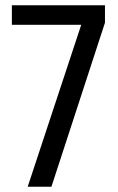

<svg xmlns="http://www.w3.org/2000/svg" viewBox="-20 -708 446 728"><path d="M85 0 288 -614H25V-688H378V-622L175 0Z"/></svg>

Font: Saira Condensed Medium
Style: Regular
Weight: 500
Width: 3
Designer: Hector Gatti with collaboration of the Omnibus-Type team
Foundry: Omnibus-Type
Version: Version 1.101